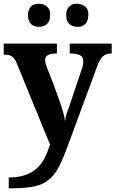

<svg xmlns="http://www.w3.org/2000/svg" viewBox="-20 -770 619 1030"><path d="M579.1 -536.1V-482.9Q548.3 -482.9 531.2 -467.3Q514.2 -451.7 498 -405.8Q481.4 -360.4 462.4 -308.6Q443.4 -256.8 423.8 -205.1Q404.3 -153.3 385.7 -101.6Q366.2 -49.8 348.6 -1Q331.1 47.9 314.9 85Q299.8 121.6 282.2 148.4Q248.5 200.7 195.8 220.7Q143.6 240.2 43.9 240.2H26.9V182.1Q167 182.1 219.7 77.1Q236.3 44.4 248 4.9L67.9 -435.1Q52.7 -471.7 21 -475.6Q11.2 -476.6 0 -477.1V-536.1H285.2V-482.9Q255.9 -483.4 239.3 -475.6Q222.7 -467.8 222.2 -449.7Q222.2 -431.6 231.4 -409.2Q250 -363.3 265.1 -322.8Q279.8 -282.2 293.9 -243.7Q325.2 -158.2 329.1 -118.2Q332 -147.5 340.8 -170.9Q349.6 -194.3 351.1 -198.2L417 -394Q426.8 -418.9 426.8 -442.4Q426.8 -465.8 407.7 -474.6Q388.7 -483.4 354 -482.9V-536.1ZM401.4 -626Q335 -626 335 -688.5Q335 -720.7 351.6 -735.4Q368.2 -750 387.2 -750Q419.9 -750 437 -734.9Q454.1 -719.7 454.1 -695.8Q454.1 -656.7 437 -641.1Q419.9 -626 401.4 -626ZM166.5 -747.1Q177.2 -750 189 -750Q214.8 -750 231.9 -734.9Q249 -719.7 249 -695.8Q249 -670.9 244.1 -659.2Q239.3 -647.5 230.5 -640.1Q222.2 -632.8 211.4 -629.4Q200.7 -626 189 -626Q177.2 -626 166.5 -629.4Q155.3 -632.8 147.5 -640.1Q139.6 -647.5 134.8 -659.2Q129.9 -671.9 129.9 -688.5Q129.9 -705.1 134.8 -716.8Q139.6 -728.5 147.5 -736.3Q155.3 -744.1 166.5 -747.1Z"/></svg>

Font: DroidSerif-Bold
Style: Bold
Weight: 700
Foundry: Ascender Corporation
Version: Version 1.00 build 112